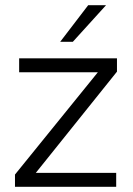

<svg xmlns="http://www.w3.org/2000/svg" viewBox="-20 -717 510 737"><path d="M426 0H37.5V-47L355.5 -439.5H53.5V-493H429V-442L117.5 -53.5H426ZM259.5 -556.5H211L318.5 -697H387Z"/></svg>

Font: Acari Sans Neue
Style: Regular
Weight: 400
Designer: Alfredo Marco Pradil (font), Cristiano Sobral (main changes)
Foundry: Hanken Design Co. (font), Cristiano Sobral (main changes)
Version: Version 2.459;March 19, 2022;FontCreator 14.0.0.2808 64-bit;